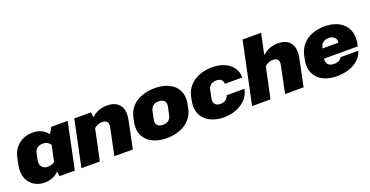

<svg xmlns="http://www.w3.org/2000/svg" viewBox="-30 -1423 4098 2127"><g transform="rotate(-20 2018.5 -359.0)"><path d="M234 11Q180 11 136 -9Q92 -29 62.5 -65.5Q33 -102 22 -152Q11 -202 22 -263L38 -342Q51 -413 88 -460.5Q125 -508 177.5 -532Q230 -556 292 -556Q349 -556 394.5 -534.5Q440 -513 464 -477H473L511 -545H704L590 0H410L403 -54H397Q371 -24 327 -6.5Q283 11 234 11ZM327 -142Q352 -142 372 -149Q392 -156 407 -169L446 -355Q433 -378 409.5 -390.5Q386 -403 359 -403Q331 -403 309.5 -393.5Q288 -384 274.5 -365.5Q261 -347 257 -321L243 -256Q236 -222 244 -196.5Q252 -171 273 -156.5Q294 -142 327 -142Z M668 0 782 -545H980L985 -489H992Q1026 -523 1074 -539.5Q1122 -556 1171 -556Q1239 -556 1282 -528Q1325 -500 1340.5 -447.5Q1356 -395 1340 -320L1274 0H1056L1121 -311Q1128 -340 1123 -360.5Q1118 -381 1102 -391.5Q1086 -402 1058 -402Q1031 -402 1006.5 -392.5Q982 -383 962 -365L885 0Z M1673 11Q1601 11 1542.5 -9Q1484 -29 1445.5 -67Q1407 -105 1392 -159.5Q1377 -214 1391 -283L1401 -329Q1415 -402 1461 -452.5Q1507 -503 1577 -529.5Q1647 -556 1732 -556Q1805 -556 1863.5 -536Q1922 -516 1960.5 -478.5Q1999 -441 2014 -386.5Q2029 -332 2015 -262L2006 -216Q1992 -146 1946.5 -95Q1901 -44 1831 -16.5Q1761 11 1673 11ZM1683 -142Q1711 -142 1731 -151Q1751 -160 1764 -176.5Q1777 -193 1781 -216L1802 -315Q1808 -345 1799.5 -364.5Q1791 -384 1771 -394Q1751 -404 1724 -404Q1697 -404 1676.5 -395Q1656 -386 1643.5 -369.5Q1631 -353 1625 -329L1605 -230Q1599 -201 1607.5 -181.5Q1616 -162 1635.5 -152Q1655 -142 1683 -142Z M2348 11Q2278 11 2220.5 -9.5Q2163 -30 2125 -68Q2087 -106 2072.5 -161.5Q2058 -217 2072 -287L2081 -330Q2097 -403 2143 -453Q2189 -503 2258 -529.5Q2327 -556 2409 -556Q2491 -556 2553.5 -528.5Q2616 -501 2651 -451.5Q2686 -402 2686 -335H2481Q2481 -368 2459.5 -385.5Q2438 -403 2404 -403Q2377 -403 2356.5 -394Q2336 -385 2323 -368.5Q2310 -352 2305 -327L2285 -230Q2280 -203 2287.5 -183.5Q2295 -164 2313.5 -153Q2332 -142 2361 -142Q2385 -142 2404.5 -150Q2424 -158 2437 -173Q2450 -188 2456 -209H2666Q2653 -141 2607 -91.5Q2561 -42 2493.5 -15.5Q2426 11 2348 11Z M2680 0 2833 -729H3051L3001 -489H3009Q3041 -523 3088 -539.5Q3135 -556 3184 -556Q3252 -556 3295 -528Q3338 -500 3353.5 -447.5Q3369 -395 3353 -320L3287 0H3069L3133 -311Q3141 -340 3136 -360.5Q3131 -381 3115 -391.5Q3099 -402 3071 -402Q3044 -402 3019 -392Q2994 -382 2974 -363L2897 0Z M3680 11Q3606 11 3548.5 -10Q3491 -31 3454 -70.5Q3417 -110 3404 -164.5Q3391 -219 3405 -287L3414 -331Q3430 -403 3475 -453.5Q3520 -504 3587 -530Q3654 -556 3735 -556Q3802 -556 3858.5 -536.5Q3915 -517 3954 -479.5Q3993 -442 4009.5 -386Q4026 -330 4014 -257L4006 -221H3586L3610 -333H3832L3814 -316L3818 -335Q3823 -363 3812 -381Q3801 -399 3780.5 -409Q3760 -419 3735 -419Q3706 -419 3685 -409.5Q3664 -400 3651.5 -383Q3639 -366 3634 -343L3609 -222Q3604 -194 3612.5 -172.5Q3621 -151 3642 -139.5Q3663 -128 3695 -128Q3728 -128 3752 -140.5Q3776 -153 3786 -174H3994Q3980 -118 3935.5 -76.5Q3891 -35 3825 -12Q3759 11 3680 11Z"/></g></svg>

Font: Hubot Sans Condensed ExtraLight Black
Style: Italic
Weight: 900
Italic angle: -12.0243°
Version: Version 2.000